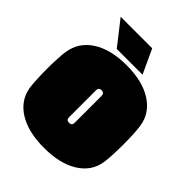

<svg xmlns="http://www.w3.org/2000/svg" viewBox="-271 -1146 1317 1317"><g transform="rotate(45 387.0 -488.0)"><path d="M747 -208Q731 -103 636 -43.5Q541 16 387 16Q233 16 138.5 -43Q44 -102 27 -206Q23 -234 20.5 -281.5Q18 -329 18 -384Q18 -437 20.5 -482.5Q23 -528 27 -554Q44 -664 139 -725Q234 -786 387 -786Q541 -786 636 -725.5Q731 -665 747 -558Q751 -532 753.5 -486.5Q756 -441 756 -387Q756 -330 753.5 -283Q751 -236 747 -208ZM414 -254V-516Q414 -543 387 -543Q360 -543 360 -516V-254Q360 -227 387 -227Q414 -227 414 -254ZM510 -817H260L123 -992H429Z"/></g></svg>

Font: Gasoek One
Style: Regular
Weight: 400
Designer: Jiashuo Zhang
Foundry: JAMO
Version: Version 1.000; ttfautohint (v1.8.4.7-5d5b);gftools[0.9.29]